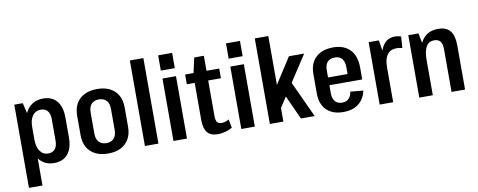

<svg xmlns="http://www.w3.org/2000/svg" viewBox="-73 -1098 4077 1636"><g transform="rotate(-10 1965.0 -280.5)"><path d="M314 9Q258 9 218 -19Q178 -47 156.5 -98.5Q135 -150 134 -222V-320Q135 -393 156.5 -444Q178 -495 218.5 -522Q259 -549 314 -549Q392 -549 433.5 -499Q475 -449 475 -354V-186Q475 -91 433 -41Q391 9 314 9ZM65 -540H138L182 -356V180H65ZM279 -80Q317 -80 337.5 -105Q358 -130 358 -177V-362Q358 -410 337.5 -434.5Q317 -459 279 -459Q234 -459 208 -424Q182 -389 182 -325V-216Q182 -153 208 -116.5Q234 -80 279 -80Z M782 9Q718 9 672 -14Q626 -37 601 -80.5Q576 -124 576 -186V-354Q576 -416 601 -459.5Q626 -503 672 -526Q718 -549 782 -549Q846 -549 891.5 -526Q937 -503 962 -459.5Q987 -416 987 -354V-186Q987 -124 962 -80.5Q937 -37 891.5 -14Q846 9 782 9ZM782 -81Q824 -81 847 -106.5Q870 -132 870 -179V-361Q870 -409 847 -434Q824 -459 782 -459Q740 -459 717 -434Q694 -409 694 -361V-179Q694 -132 717 -106.5Q740 -81 782 -81Z M1217 -740V0H1100V-740Z M1464 -540V0H1347V-540ZM1466 -741V-609H1345V-741Z M1730 9Q1669 9 1640 -26Q1611 -61 1611 -134V-520L1645 -670H1728V-150Q1728 -112 1739.5 -96Q1751 -80 1779 -80Q1796 -80 1812 -85Q1828 -90 1842 -99L1856 -25Q1840 -15 1818.5 -7.5Q1797 0 1775 4.5Q1753 9 1730 9ZM1543 -540H1838V-456H1543Z M2051 -540V0H1934V-540ZM2053 -741V-609H1932V-741Z M2209 -178 2441 -540H2573L2279 -89ZM2181 -740H2298V0H2181ZM2330 -263 2412 -340 2569 0H2450Z M2816 9Q2755 9 2711 -14Q2667 -37 2643.5 -80.5Q2620 -124 2620 -185V-355Q2620 -417 2644.5 -460Q2669 -503 2714.5 -526Q2760 -549 2823 -549Q2917 -549 2969.5 -495.5Q3022 -442 3022 -338V-237H2717V-304H2928L2907 -270V-362Q2907 -411 2885.5 -436.5Q2864 -462 2824 -462Q2783 -462 2760.5 -438Q2738 -414 2738 -368V-168Q2738 -122 2759 -97Q2780 -72 2820 -72Q2856 -72 2876.5 -92Q2897 -112 2904 -152L3015 -142Q2999 -69 2948 -30Q2897 9 2816 9Z M3131 -540H3219L3248 -364V0H3131ZM3218 -324Q3218 -434 3254 -491.5Q3290 -549 3362 -549Q3374 -549 3387 -546.5Q3400 -544 3412 -540L3405 -441Q3381 -448 3355 -448Q3302 -448 3275 -411Q3248 -374 3248 -302Z M3753 -370Q3753 -415 3736 -437Q3719 -459 3683 -459Q3637 -459 3614 -420.5Q3591 -382 3591 -306L3549 -236V-289Q3549 -418 3595.5 -483.5Q3642 -549 3733 -549Q3803 -549 3836.5 -508Q3870 -467 3870 -382V0H3753ZM3474 -540H3562L3591 -392V0H3474Z"/></g></svg>

Font: Pathway Extreme Condensed SemiBold
Style: Regular
Weight: 600
Width: 3
Version: Version 1.001;gftools[0.9.26]